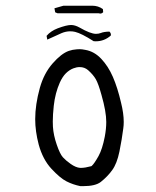

<svg xmlns="http://www.w3.org/2000/svg" viewBox="-20 -656 540 666"><path d="M322.3 -609.9Q325.7 -608.9 327.6 -608.9Q333.5 -608.9 337.9 -613.8L336.9 -624.5Q320.8 -636.2 299.8 -636.2H200.2L169.4 -627.4L168.9 -627L171.4 -613.3L179.7 -609.9ZM364.7 -535.2Q364.7 -542 359.4 -546.4Q339.8 -545.9 329.6 -541.5Q321.8 -538.6 313 -538.6Q293.9 -538.6 255.9 -560.5Q240.2 -569.3 226.6 -569.3Q210.9 -569.3 179.7 -557.6Q155.8 -548.3 141.6 -531.7L144 -518.6Q173.8 -532.7 193.4 -541Q208.5 -547.4 223.6 -547.4Q232.4 -547.4 240.7 -545.4Q262.7 -540 304.7 -513.2Q308.1 -512.7 312 -512.7Q341.8 -512.7 364.3 -532.7Q364.7 -534.2 364.7 -535.2ZM261.7 -73.7Q259.8 -73.7 257.8 -73.7Q243.2 -74.7 225.1 -87.4Q208.5 -99.1 198.2 -110.4Q188 -121.6 176.8 -154.3Q165.5 -187 163.6 -216.3Q163.1 -224.6 163.1 -234.4Q163.1 -257.8 166.5 -289.1Q171.4 -333.5 187.5 -369.6Q196.8 -390.1 208.7 -401.9Q220.7 -413.6 234.4 -418.9Q245.6 -423.3 256.3 -423.3Q273.4 -423.3 285.6 -412.6Q303.2 -397 312.3 -381.3Q321.3 -365.7 332 -326.7Q348.6 -269 348.6 -232.9Q348.6 -209 343.3 -181.2Q335 -138.7 321.8 -114.7Q307.1 -88.4 298.3 -80.6L296.9 -79.6Q274.9 -73.7 261.7 -73.7ZM268.1 -10.3Q311 -10.3 329.6 -24.9Q352.5 -43 369.1 -65.7Q385.7 -88.4 394.3 -130.4Q402.8 -172.4 407.7 -210.9Q409.2 -221.2 409.2 -232.9Q409.2 -262.7 399.9 -299.8Q387.7 -352.1 371.6 -389.2Q355.5 -426.3 331.1 -452.1Q307.1 -477.5 276.4 -482.9Q264.2 -485.4 256.8 -485.4Q249.5 -485.4 246.1 -484.9Q231.4 -483.9 218.8 -479.5Q192.4 -470.2 162.4 -435.8Q132.3 -401.4 118.2 -351.1Q102.1 -293 102.1 -242.7Q102.1 -200.7 114.3 -154.3Q128.4 -103 158.2 -70.8Q188.5 -38.1 210.7 -26.9Q232.9 -15.6 258.8 -10.3Q263.7 -10.3 268.1 -10.3Z"/></svg>

Font: NaikaiFont
Style: Light
Weight: 300
Version: Version 1.89